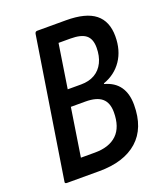

<svg xmlns="http://www.w3.org/2000/svg" viewBox="-124 -738 700 821"><g transform="rotate(-20 226.0 -327.5)"><path d="M39 0Q28 0 31 -10L131 -645Q133 -655 142 -655H273Q363 -655 405.5 -621Q448 -587 448 -519Q448 -455 417.5 -410Q387 -365 333 -346V-343Q378 -331 400.5 -299Q423 -267 423 -216Q423 -110 361 -55Q299 0 186 0ZM132 -81H196Q261 -81 296 -114.5Q331 -148 331 -216Q331 -259 307 -279.5Q283 -300 232 -300H166ZM179 -375H240Q276 -375 302 -390Q328 -405 342 -433.5Q356 -462 356 -501Q356 -540 334.5 -557.5Q313 -575 264 -575H210Z"/></g></svg>

Font: Sofia Sans Condensed SemiBold
Style: Italic
Weight: 600
Italic angle: -9°
Version: Version 4.100